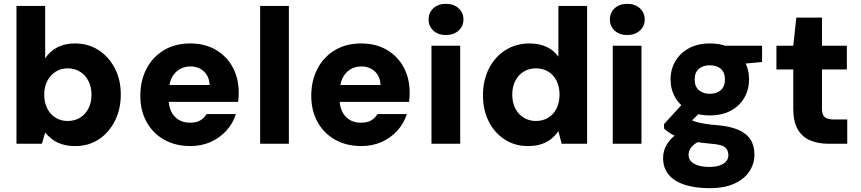

<svg xmlns="http://www.w3.org/2000/svg" viewBox="-20 -751 4497 1003"><path d="M374 12Q334 12 304 2.5Q274 -7 252.5 -23.5Q231 -40 216 -59L199 0H66V-720H216V-446Q241 -484 280 -504Q319 -524 371 -524Q441 -524 494.5 -489.5Q548 -455 579.5 -395Q611 -335 611 -257Q611 -180 580 -119Q549 -58 496 -23Q443 12 374 12ZM334 -119Q370 -119 398 -136Q426 -153 442 -184Q458 -215 458 -256Q458 -297 442 -328Q426 -359 398 -376.5Q370 -394 334 -394Q298 -394 270.5 -376.5Q243 -359 227 -328Q211 -297 211 -256Q211 -215 227 -184Q243 -153 270.5 -136Q298 -119 334 -119Z M974 12Q897 12 838 -21Q779 -54 746 -113.5Q713 -173 713 -250Q713 -330 745.5 -392Q778 -454 836.5 -489Q895 -524 974 -524Q1050 -524 1107 -491Q1164 -458 1195.5 -400Q1227 -342 1227 -267Q1227 -257 1226.5 -244.5Q1226 -232 1224 -219H820V-307H1075Q1073 -352 1045 -378Q1017 -404 975 -404Q943 -404 917 -388.5Q891 -373 876 -342Q861 -311 861 -263V-234Q861 -197 874 -169.5Q887 -142 912 -126Q937 -110 972 -110Q1007 -110 1027 -122.5Q1047 -135 1059 -155H1212Q1198 -108 1164 -70Q1130 -32 1082 -10Q1034 12 974 12Z M1339 0V-720H1489V0Z M1867 12Q1790 12 1731 -21Q1672 -54 1639 -113.5Q1606 -173 1606 -250Q1606 -330 1638.5 -392Q1671 -454 1729.5 -489Q1788 -524 1867 -524Q1943 -524 2000 -491Q2057 -458 2088.5 -400Q2120 -342 2120 -267Q2120 -257 2119.5 -244.5Q2119 -232 2117 -219H1713V-307H1968Q1966 -352 1938 -378Q1910 -404 1868 -404Q1836 -404 1810 -388.5Q1784 -373 1769 -342Q1754 -311 1754 -263V-234Q1754 -197 1767 -169.5Q1780 -142 1805 -126Q1830 -110 1865 -110Q1900 -110 1920 -122.5Q1940 -135 1952 -155H2105Q2091 -108 2057 -70Q2023 -32 1975 -10Q1927 12 1867 12Z M2234 0V-512H2384V0ZM2309 -568Q2269 -568 2244 -591Q2219 -614 2219 -649Q2219 -685 2244 -708Q2269 -731 2309 -731Q2350 -731 2375.5 -708Q2401 -685 2401 -649Q2401 -614 2375.5 -591Q2350 -568 2309 -568Z M2737 12Q2670 12 2617 -22Q2564 -56 2533.5 -116Q2503 -176 2503 -253Q2503 -332 2534.5 -393.5Q2566 -455 2621 -489.5Q2676 -524 2746 -524Q2796 -524 2834.5 -506.5Q2873 -489 2897 -455V-720H3047V0H2914L2897 -66Q2882 -44 2861 -26.5Q2840 -9 2809.5 1.5Q2779 12 2737 12ZM2779 -119Q2816 -119 2844 -136Q2872 -153 2887.5 -184.5Q2903 -216 2903 -257Q2903 -298 2887.5 -329Q2872 -360 2844 -377Q2816 -394 2779 -394Q2744 -394 2716 -377Q2688 -360 2672 -329Q2656 -298 2656 -257Q2656 -216 2671.5 -185Q2687 -154 2715.5 -136.5Q2744 -119 2779 -119Z M3181 0V-512H3331V0ZM3256 -568Q3216 -568 3191 -591Q3166 -614 3166 -649Q3166 -685 3191 -708Q3216 -731 3256 -731Q3297 -731 3322.5 -708Q3348 -685 3348 -649Q3348 -614 3322.5 -591Q3297 -568 3256 -568Z M3687 232Q3613 232 3558 214.5Q3503 197 3473.5 162Q3444 127 3444 74Q3444 35 3464.5 2Q3485 -31 3523 -56.5Q3561 -82 3614 -100L3666 -24Q3620 -11 3598.5 10Q3577 31 3577 58Q3577 79 3591 93Q3605 107 3629.5 114Q3654 121 3685 121Q3715 121 3737.5 114Q3760 107 3772.5 93Q3785 79 3785 60Q3785 34 3768 19Q3751 4 3696 0Q3647 -4 3607 -11.5Q3567 -19 3536 -29.5Q3505 -40 3483 -53.5Q3461 -67 3449 -80V-103L3559 -223L3665 -191L3529 -57L3575 -134Q3585 -127 3596 -122Q3607 -117 3623.5 -112.5Q3640 -108 3665 -104Q3690 -100 3729 -97Q3795 -91 3837.5 -72.5Q3880 -54 3900.5 -22Q3921 10 3921 57Q3921 103 3896 142.5Q3871 182 3819 207Q3767 232 3687 232ZM3688 -148Q3625 -148 3578.5 -173.5Q3532 -199 3507.5 -241.5Q3483 -284 3483 -336Q3483 -389 3508 -431.5Q3533 -474 3579 -499Q3625 -524 3688 -524Q3753 -524 3799 -499Q3845 -474 3869 -431.5Q3893 -389 3893 -336Q3893 -284 3869 -241.5Q3845 -199 3799 -173.5Q3753 -148 3688 -148ZM3688 -261Q3724 -261 3745.5 -280Q3767 -299 3767 -336Q3767 -373 3745.5 -391.5Q3724 -410 3688 -410Q3653 -410 3631 -391.5Q3609 -373 3609 -336Q3609 -299 3631 -280Q3653 -261 3688 -261ZM3774 -410 3753 -512H3961V-427Z M4309 0Q4254 0 4212.5 -17.5Q4171 -35 4147.5 -75Q4124 -115 4124 -184V-388H4036V-512H4124L4140 -659H4274V-512H4404V-388H4274V-182Q4274 -152 4288 -139.5Q4302 -127 4334 -127H4406V0Z"/></svg>

Font: DM Sans 12pt Black
Style: Regular
Weight: 900
Version: Version 4.004;gftools[0.9.30]